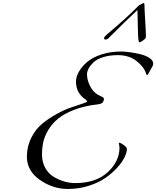

<svg xmlns="http://www.w3.org/2000/svg" viewBox="-20 -1227 1034 1271"><path d="M930 -1207Q936 -1207 936 -1199Q936 -1177 941 -1094Q946 -1011 946 -987Q946 -978 942 -972.5Q938 -967 925 -958Q910 -947 903 -947Q896 -947 894 -995Q893 -1017 892.5 -1047.5Q892 -1078 891 -1112.5Q890 -1147 890 -1159H888Q812 -1088 699 -975Q689 -965 678 -965Q669 -965 669 -975Q669 -983 689 -1000Q818 -1108 898 -1190Q900 -1192 916 -1200Q918 -1201 921 -1202.5Q924 -1204 926.5 -1205.5Q929 -1207 930 -1207ZM430 24Q330 24 244 -36Q158 -96 158 -190Q158 -258 187.5 -316Q217 -374 261 -409.5Q305 -445 357 -473.5Q409 -502 453 -516.5Q497 -531 526.5 -541Q556 -551 556 -554Q556 -562 544 -570Q483 -612 483 -687Q483 -718 502 -752Q521 -786 556.5 -816.5Q592 -847 651.5 -866.5Q711 -886 782 -886Q802 -886 834 -882Q866 -878 903.5 -869.5Q941 -861 967.5 -844.5Q994 -828 994 -806Q994 -797 990.5 -790Q987 -783 979.5 -771Q972 -759 966 -746Q958 -730 954 -730Q950 -730 946 -742Q934 -783 884.5 -822.5Q835 -862 760 -862Q705 -862 662.5 -848.5Q620 -835 598.5 -814Q577 -793 566.5 -773Q556 -753 556 -736Q556 -698 575.5 -658.5Q595 -619 628 -600Q668 -581 668 -576Q668 -559 660 -549Q652 -539 626 -536Q538 -526 471 -500Q404 -474 364.5 -441.5Q325 -409 300 -367Q275 -325 266.5 -286Q258 -247 258 -204Q258 -154 279.5 -115.5Q301 -77 335.5 -56.5Q370 -36 406 -25.5Q442 -15 478 -15Q615 -15 693 -87Q771 -159 771 -250Q771 -257 769 -265.5Q767 -274 767 -276Q767 -282 771 -282Q778 -282 799 -267Q820 -252 820 -241Q820 -218 804 -185Q788 -152 754.5 -115.5Q721 -79 676 -48Q631 -17 566 3.5Q501 24 430 24Z"/></svg>

Font: Miama Nueva
Style: Medium
Weight: 400
Italic angle: -28°
Version: Version 1.0